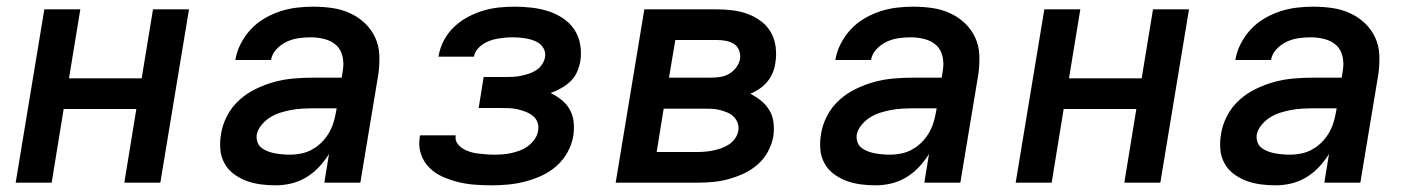

<svg xmlns="http://www.w3.org/2000/svg" viewBox="-20 -548 4240 576"><path d="M27 0 113 -520H221L187 -313H405L439 -520H547L461 0H353L389 -221H171L135 0Z M807 8Q784 8 761.5 5Q739 2 719 -5.5Q699 -13 681.5 -26Q664 -39 653.5 -58Q643 -77 641 -99.5Q639 -122 643 -145Q647 -173 661 -200Q675 -227 697.5 -247.5Q720 -268 748 -281.5Q776 -295 804 -302.5Q832 -310 861 -312.5Q890 -315 918 -315H1005L1009 -340Q1012 -361 1007 -381Q1002 -401 987.5 -413.5Q973 -426 953 -431Q933 -436 912 -436Q894 -436 876 -433.5Q858 -431 840.5 -423Q823 -415 809.5 -400.5Q796 -386 793 -368H686Q690 -393 702 -416.5Q714 -440 732 -459.5Q750 -479 773 -492.5Q796 -506 820.5 -514Q845 -522 870 -525Q895 -528 919 -528Q948 -528 976.5 -524Q1005 -520 1030 -508.5Q1055 -497 1074.5 -478.5Q1094 -460 1105.5 -435.5Q1117 -411 1118 -382.5Q1119 -354 1115 -325L1061 0H953L967 -86Q954 -65 936.5 -46.5Q919 -28 898 -15.5Q877 -3 853.5 2.5Q830 8 807 8ZM851 -84Q867 -84 884 -87.5Q901 -91 916.5 -99.5Q932 -108 944.5 -120.5Q957 -133 966 -148Q975 -163 980 -179Q985 -195 988 -212L990 -223H918Q902 -223 885.5 -222Q869 -221 853 -218Q837 -215 821 -210Q805 -205 790.5 -196Q776 -187 764.5 -173Q753 -159 750 -143Q749 -132 752.5 -121.5Q756 -111 764.5 -104.5Q773 -98 783.5 -94Q794 -90 805 -88Q816 -86 827.5 -85Q839 -84 851 -84Z M1455 8Q1429 8 1403.5 6Q1378 4 1354 -2Q1330 -8 1307.5 -18Q1285 -28 1268 -45Q1251 -62 1243 -85.5Q1235 -109 1239 -135L1240 -142H1347V-140Q1345 -128 1352 -118Q1359 -108 1369 -102Q1379 -96 1390 -92.5Q1401 -89 1413.5 -87.5Q1426 -86 1438.5 -85Q1451 -84 1463 -84Q1476 -84 1489 -85Q1502 -86 1515 -89Q1528 -92 1541 -97Q1554 -102 1565 -110.5Q1576 -119 1584 -130.5Q1592 -142 1594 -155Q1597 -169 1592.5 -181Q1588 -193 1578.5 -200.5Q1569 -208 1557.5 -212.5Q1546 -217 1533.5 -220Q1521 -223 1507.5 -223.5Q1494 -224 1481 -224H1416L1431 -317H1496Q1508 -317 1519.5 -317.5Q1531 -318 1542.5 -320.5Q1554 -323 1565.5 -326.5Q1577 -330 1588 -337Q1599 -344 1606 -354.5Q1613 -365 1615 -376Q1617 -388 1613 -398Q1609 -408 1601 -415Q1593 -422 1582.5 -426Q1572 -430 1561.5 -432Q1551 -434 1539.5 -435Q1528 -436 1516 -436Q1505 -436 1494.5 -435Q1484 -434 1472.5 -432Q1461 -430 1450 -426Q1439 -422 1429 -415.5Q1419 -409 1411.5 -399.5Q1404 -390 1402 -379V-378H1295L1296 -381Q1300 -405 1312 -427.5Q1324 -450 1342.5 -467.5Q1361 -485 1383.5 -497Q1406 -509 1429.5 -516Q1453 -523 1476.5 -525.5Q1500 -528 1524 -528Q1550 -528 1575.5 -525Q1601 -522 1624.5 -514.5Q1648 -507 1668.5 -493.5Q1689 -480 1702.5 -460Q1716 -440 1720.5 -415Q1725 -390 1721 -364Q1718 -348 1711 -332Q1704 -316 1691.5 -304Q1679 -292 1663.5 -283.5Q1648 -275 1632 -269Q1650 -260 1665 -248Q1680 -236 1689.5 -219Q1699 -202 1701 -181.5Q1703 -161 1700 -141Q1696 -116 1683 -92Q1670 -68 1649.5 -50Q1629 -32 1605 -21Q1581 -10 1556 -3.5Q1531 3 1505.5 5.5Q1480 8 1455 8Z M2071 0H1827L1913 -520H2130Q2155 -520 2178.5 -517Q2202 -514 2223.5 -506Q2245 -498 2263.5 -484Q2282 -470 2293 -450.5Q2304 -431 2307 -407Q2310 -383 2306 -359Q2304 -344 2298 -329.5Q2292 -315 2282 -303Q2272 -291 2259 -282Q2246 -273 2231 -267Q2248 -258 2263 -246Q2278 -234 2288 -217.5Q2298 -201 2300.5 -180.5Q2303 -160 2300 -139Q2296 -116 2284 -93.5Q2272 -71 2253 -54.5Q2234 -38 2211.5 -27.5Q2189 -17 2165 -10.5Q2141 -4 2117.5 -2Q2094 0 2071 0ZM1987 -315H2111Q2125 -315 2139.5 -317Q2154 -319 2166.5 -326Q2179 -333 2188.5 -345.5Q2198 -358 2200 -371Q2202 -385 2197 -397.5Q2192 -410 2181.5 -416.5Q2171 -423 2157.5 -425.5Q2144 -428 2131 -428H2006ZM1950 -92H2071Q2083 -92 2095 -93Q2107 -94 2119 -96.5Q2131 -99 2143 -103Q2155 -107 2166.5 -114.5Q2178 -122 2185.5 -133Q2193 -144 2195 -156Q2197 -168 2193 -179Q2189 -190 2181 -198Q2173 -206 2162 -210.5Q2151 -215 2139.5 -218Q2128 -221 2116 -221.5Q2104 -222 2092 -222H1971Z M2607 8Q2584 8 2561.5 5Q2539 2 2519 -5.5Q2499 -13 2481.5 -26Q2464 -39 2453.5 -58Q2443 -77 2441 -99.5Q2439 -122 2443 -145Q2447 -173 2461 -200Q2475 -227 2497.5 -247.5Q2520 -268 2548 -281.5Q2576 -295 2604 -302.5Q2632 -310 2661 -312.5Q2690 -315 2718 -315H2805L2809 -340Q2812 -361 2807 -381Q2802 -401 2787.5 -413.5Q2773 -426 2753 -431Q2733 -436 2712 -436Q2694 -436 2676 -433.5Q2658 -431 2640.5 -423Q2623 -415 2609.5 -400.5Q2596 -386 2593 -368H2486Q2490 -393 2502 -416.5Q2514 -440 2532 -459.5Q2550 -479 2573 -492.5Q2596 -506 2620.5 -514Q2645 -522 2670 -525Q2695 -528 2719 -528Q2748 -528 2776.5 -524Q2805 -520 2830 -508.5Q2855 -497 2874.5 -478.5Q2894 -460 2905.5 -435.5Q2917 -411 2918 -382.5Q2919 -354 2915 -325L2861 0H2753L2767 -86Q2754 -65 2736.5 -46.5Q2719 -28 2698 -15.5Q2677 -3 2653.5 2.5Q2630 8 2607 8ZM2651 -84Q2667 -84 2684 -87.5Q2701 -91 2716.5 -99.5Q2732 -108 2744.5 -120.5Q2757 -133 2766 -148Q2775 -163 2780 -179Q2785 -195 2788 -212L2790 -223H2718Q2702 -223 2685.5 -222Q2669 -221 2653 -218Q2637 -215 2621 -210Q2605 -205 2590.5 -196Q2576 -187 2564.5 -173Q2553 -159 2550 -143Q2549 -132 2552.5 -121.5Q2556 -111 2564.5 -104.5Q2573 -98 2583.5 -94Q2594 -90 2605 -88Q2616 -86 2627.5 -85Q2639 -84 2651 -84Z M3027 0 3113 -520H3221L3187 -313H3405L3439 -520H3547L3461 0H3353L3389 -221H3171L3135 0Z M3807 8Q3784 8 3761.5 5Q3739 2 3719 -5.5Q3699 -13 3681.5 -26Q3664 -39 3653.5 -58Q3643 -77 3641 -99.5Q3639 -122 3643 -145Q3647 -173 3661 -200Q3675 -227 3697.5 -247.5Q3720 -268 3748 -281.5Q3776 -295 3804 -302.5Q3832 -310 3861 -312.5Q3890 -315 3918 -315H4005L4009 -340Q4012 -361 4007 -381Q4002 -401 3987.5 -413.5Q3973 -426 3953 -431Q3933 -436 3912 -436Q3894 -436 3876 -433.5Q3858 -431 3840.5 -423Q3823 -415 3809.5 -400.5Q3796 -386 3793 -368H3686Q3690 -393 3702 -416.5Q3714 -440 3732 -459.5Q3750 -479 3773 -492.5Q3796 -506 3820.5 -514Q3845 -522 3870 -525Q3895 -528 3919 -528Q3948 -528 3976.5 -524Q4005 -520 4030 -508.5Q4055 -497 4074.5 -478.5Q4094 -460 4105.5 -435.5Q4117 -411 4118 -382.5Q4119 -354 4115 -325L4061 0H3953L3967 -86Q3954 -65 3936.5 -46.5Q3919 -28 3898 -15.5Q3877 -3 3853.5 2.5Q3830 8 3807 8ZM3851 -84Q3867 -84 3884 -87.5Q3901 -91 3916.5 -99.5Q3932 -108 3944.5 -120.5Q3957 -133 3966 -148Q3975 -163 3980 -179Q3985 -195 3988 -212L3990 -223H3918Q3902 -223 3885.5 -222Q3869 -221 3853 -218Q3837 -215 3821 -210Q3805 -205 3790.5 -196Q3776 -187 3764.5 -173Q3753 -159 3750 -143Q3749 -132 3752.5 -121.5Q3756 -111 3764.5 -104.5Q3773 -98 3783.5 -94Q3794 -90 3805 -88Q3816 -86 3827.5 -85Q3839 -84 3851 -84Z"/></svg>

Font: Iosevka Aile Semibold Oblique
Style: Regular
Weight: 600
Italic angle: -9°
Designer: Belleve Invis
Foundry: Belleve Invis
Version: Version 31.1.0; ttfautohint (v1.8.4)